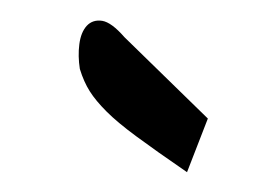

<svg xmlns="http://www.w3.org/2000/svg" viewBox="-20 -772 255 189"><path d="M184.6 -655.3 164.1 -602.5Q132.8 -624 114.3 -637.7Q95.7 -651.4 85 -662.1Q74.2 -672.9 68.4 -682.1Q62.5 -691.4 58.6 -704.1Q56.6 -716.8 58.1 -728.5Q59.6 -740.2 65.4 -746.6Q71.3 -752.9 80.6 -751.5Q89.8 -750 102.5 -735.4Z"/></svg>

Font: Architects Daughter-petzku
Style: Regular
Weight: 400
Designer: Kimberly Geswein
Foundry: Kimberly Geswein
Version: Version 1.000 2010 initial release